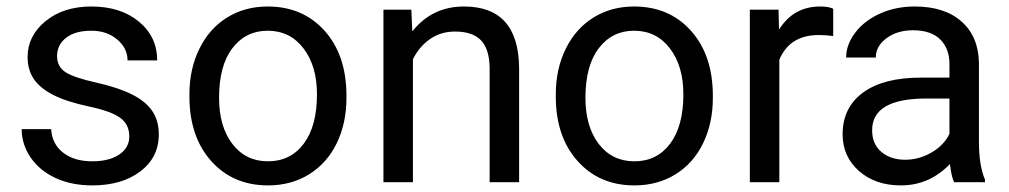

<svg xmlns="http://www.w3.org/2000/svg" viewBox="-20 -558 3091 588"><path d="M376 -140.1Q376 -176.8 348.4 -197Q320.8 -217.3 252.2 -231.9Q183.6 -246.6 143.3 -267.1Q103 -287.6 83.7 -315.9Q64.5 -344.2 64.5 -383.3Q64.5 -448.2 119.4 -493.2Q174.3 -538.1 259.8 -538.1Q349.6 -538.1 405.5 -491.7Q461.4 -445.3 461.4 -373H370.6Q370.6 -410.2 339.1 -437Q307.6 -463.9 259.8 -463.9Q210.4 -463.9 182.6 -442.4Q154.8 -420.9 154.8 -386.2Q154.8 -353.5 180.7 -336.9Q206.5 -320.3 274.2 -305.2Q341.8 -290 383.8 -269Q425.8 -248 446 -218.5Q466.3 -189 466.3 -146.5Q466.3 -75.7 409.7 -33Q353 9.8 262.7 9.8Q199.2 9.8 150.4 -12.7Q101.6 -35.2 74 -75.4Q46.4 -115.7 46.4 -162.6H136.7Q139.2 -117.2 173.1 -90.6Q207 -64 262.7 -64Q314 -64 345 -84.7Q376 -105.5 376 -140.1Z M560.1 -269Q560.1 -346.7 590.6 -408.7Q621.1 -470.7 675.5 -504.4Q730 -538.1 799.8 -538.1Q907.7 -538.1 974.4 -463.4Q1041 -388.7 1041 -264.6V-258.3Q1041 -181.2 1011.5 -119.9Q981.9 -58.6 927 -24.4Q872.1 9.8 800.8 9.8Q693.4 9.8 626.7 -64.9Q560.1 -139.6 560.1 -262.7ZM650.9 -258.3Q650.9 -170.4 691.7 -117.2Q732.4 -64 800.8 -64Q869.6 -64 910.2 -117.9Q950.7 -171.9 950.7 -269Q950.7 -356 909.4 -409.9Q868.2 -463.9 799.8 -463.9Q732.9 -463.9 691.9 -410.6Q650.9 -357.4 650.9 -258.3Z M1239.7 -528.3 1242.7 -461.9Q1303.2 -538.1 1400.9 -538.1Q1568.4 -538.1 1569.8 -349.1V0H1479.5V-349.6Q1479 -406.7 1453.4 -434.1Q1427.7 -461.4 1373.5 -461.4Q1329.6 -461.4 1296.4 -438Q1263.2 -414.6 1244.6 -376.5V0H1154.3V-528.3Z M1682.1 -269Q1682.1 -346.7 1712.6 -408.7Q1743.2 -470.7 1797.6 -504.4Q1852.1 -538.1 1921.9 -538.1Q2029.8 -538.1 2096.4 -463.4Q2163.1 -388.7 2163.1 -264.6V-258.3Q2163.1 -181.2 2133.5 -119.9Q2104 -58.6 2049.1 -24.4Q1994.1 9.8 1922.9 9.8Q1815.4 9.8 1748.8 -64.9Q1682.1 -139.6 1682.1 -262.7ZM1772.9 -258.3Q1772.9 -170.4 1813.7 -117.2Q1854.5 -64 1922.9 -64Q1991.7 -64 2032.2 -117.9Q2072.8 -171.9 2072.8 -269Q2072.8 -356 2031.5 -409.9Q1990.2 -463.9 1921.9 -463.9Q1855 -463.9 1814 -410.6Q1772.9 -357.4 1772.9 -258.3Z M2531.7 -447.3Q2511.2 -450.7 2487.3 -450.7Q2398.4 -450.7 2366.7 -375V0H2276.4V-528.3H2364.3L2365.7 -467.3Q2410.2 -538.1 2491.7 -538.1Q2518.1 -538.1 2531.7 -531.2Z M2901.9 0Q2894 -15.6 2889.2 -55.7Q2826.2 9.8 2738.8 9.8Q2660.6 9.8 2610.6 -34.4Q2560.5 -78.6 2560.5 -146.5Q2560.5 -229 2623.3 -274.7Q2686 -320.3 2799.8 -320.3H2887.7V-361.8Q2887.7 -409.2 2859.4 -437.3Q2831.1 -465.3 2775.9 -465.3Q2727.5 -465.3 2694.8 -440.9Q2662.1 -416.5 2662.1 -381.8H2571.3Q2571.3 -421.4 2599.4 -458.3Q2627.4 -495.1 2675.5 -516.6Q2723.6 -538.1 2781.2 -538.1Q2872.6 -538.1 2924.3 -492.4Q2976.1 -446.8 2978 -366.7V-123.5Q2978 -50.8 2996.6 -7.8V0ZM2752 -68.8Q2794.4 -68.8 2832.5 -90.8Q2870.6 -112.8 2887.7 -147.9V-256.3H2816.9Q2650.9 -256.3 2650.9 -159.2Q2650.9 -116.7 2679.2 -92.8Q2707.5 -68.8 2752 -68.8Z"/></svg>

Font: Vazir FD
Style: Regular-FD
Weight: 400
Designer: Saber Rastikerdar
Foundry: Saber Rastikerdar
Version: Version 30.0.0